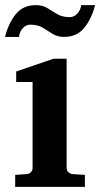

<svg xmlns="http://www.w3.org/2000/svg" viewBox="-27 -729 391 749"><path d="M304.2 0H32.2V-46.9L78.1 -49.8Q86.9 -50.8 93.5 -57.4Q100.1 -64 100.1 -73.2V-409.2H36.1V-450.2L182.1 -500H232.9V-73.2Q232.9 -64 240 -57.4Q247.1 -50.8 255.9 -49.8L304.2 -46.9ZM343.8 -709Q331.1 -657.2 302.2 -621.1Q273.4 -585 222.7 -585Q196.8 -585 178.2 -596.9Q159.7 -608.9 140.1 -620.8Q120.6 -632.8 90.8 -632.8Q74.2 -632.8 61.8 -618.9Q49.3 -605 46.9 -585H-7.3Q5.4 -636.7 33.9 -672.9Q62.5 -709 112.8 -709Q139.2 -709 158 -697.3Q176.8 -685.5 196.5 -673.8Q216.3 -662.1 245.6 -662.1Q261.2 -662.1 274.4 -675.8Q287.6 -689.5 289.6 -709Z"/></svg>

Font: Charis
Style: Bold
Weight: 700
Designer: Walt Agee, Miriam Martin, Annie Olsen, Victor Gaultney, Lorna Priest, Alan Ward, Bob Hallissy, Martin Hosken, Sharon Cor
Foundry: SIL Global
Version: Version 7.000